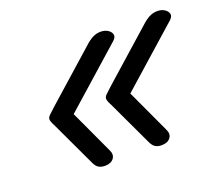

<svg xmlns="http://www.w3.org/2000/svg" viewBox="-94 -649 913 796"><g transform="rotate(-20 362.5 -250.5)"><path d="M244 14Q229 14 218 8Q207 2 199 -14L105 -214Q98 -227 95.5 -234.5Q93 -242 93 -246Q93 -254 102 -263Q111 -272 130 -289L354 -488Q372 -503 386.5 -509Q401 -515 416 -515Q435 -515 448 -506.5Q461 -498 464 -486Q467 -474 453 -461L195 -232L284 -40Q295 -18 283 -2Q271 14 244 14ZM494 14Q479 14 468 8Q457 2 449 -14L355 -214Q348 -227 345.5 -234.5Q343 -242 343 -246Q343 -254 352 -263Q361 -272 380 -289L604 -488Q622 -503 636.5 -509Q651 -515 666 -515Q685 -515 698 -506.5Q711 -498 714 -486Q717 -474 703 -461L445 -232L534 -40Q545 -18 533 -2Q521 14 494 14Z"/></g></svg>

Font: Playwrite DK Loopet
Style: Regular
Weight: 400
Designer: Veronika Burian, José Scaglione
Foundry: TypeTogether
Version: Version 1.002